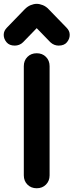

<svg xmlns="http://www.w3.org/2000/svg" viewBox="-47 -994 392 1024"><path d="M148.8 10Q118.8 10 99.4 -9.5Q80 -29 80 -58.8V-641.2Q80 -671.2 99.4 -690.6Q118.8 -710 148.8 -710Q178.8 -710 198.1 -690.6Q217.5 -671.2 217.5 -641.2V-58.8Q217.5 -29 198.1 -9.5Q178.8 10 148.8 10ZM32 -750.8Q2.8 -750.8 -12.2 -768.8Q-27.2 -786.8 -27.2 -808Q-27.2 -820 -22.6 -829.2Q-18 -838.5 -10.2 -846.5L84.2 -944Q99.2 -959.5 116.4 -966.5Q133.5 -973.5 148.8 -973.5Q164 -973.5 181.5 -966.5Q199 -959.5 213.2 -944L307.8 -846.5Q315.8 -838.5 320.2 -829.2Q324.8 -820 324.8 -808Q324.8 -786.8 310.1 -768.8Q295.5 -750.8 265.5 -750.8Q254 -750.8 242.8 -755.1Q231.5 -759.5 221.5 -768.8L102 -892H195.5L76 -768.8Q66.8 -759.5 55.1 -755.1Q43.5 -750.8 32 -750.8Z"/></svg>

Font: National Park
Style: Regular
Weight: 400
Designer: Andrea Herstowski, Ben Hoepner
Version: Version 1.009